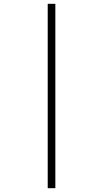

<svg xmlns="http://www.w3.org/2000/svg" viewBox="-20 -843 540 1006"><path d="M230 143V-823H270V143Z"/></svg>

Font: Iosevka SS18 Extralight
Style: Regular
Weight: 200
Monospace: yes
Designer: Belleve Invis
Foundry: Belleve Invis
Version: Version 25.1.1; ttfautohint (v1.8.4)